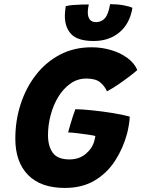

<svg xmlns="http://www.w3.org/2000/svg" viewBox="-20 -902 696 946"><path d="M299.5 24Q181 24 118.2 -40Q55.5 -104 55.5 -218.5Q55.5 -308 81.8 -389Q108 -470 157.2 -533.2Q206.5 -596.5 275.8 -632.8Q345 -669 431.5 -669Q481.5 -669 527.8 -655.2Q574 -641.5 608 -616.2Q642 -591 656.5 -557Q644.5 -546 619.5 -526.8Q594.5 -507.5 564.2 -486.8Q534 -466 507 -452Q496.5 -477 474 -496Q451.5 -515 405.5 -515Q362 -515 327 -490.2Q292 -465.5 267.2 -424.8Q242.5 -384 229.5 -334.8Q216.5 -285.5 216.5 -236.5Q216.5 -181.5 240.2 -149Q264 -116.5 322.5 -116.5Q370 -116.5 402.8 -144Q435.5 -171.5 445 -209Q446.5 -215.5 447.8 -221.2Q449 -227 450 -232Q439 -235 413.2 -238.8Q387.5 -242.5 360 -245.8Q332.5 -249 315.5 -249.5Q319 -263 325.5 -285Q332 -307 339 -328.8Q346 -350.5 351.5 -364Q386.5 -363.5 436.2 -358.2Q486 -353 535.5 -345Q585 -337 619.5 -327.5Q618.5 -309 614.8 -285.8Q611 -262.5 606 -243.5Q586.5 -171 547 -110Q507.5 -49 446.2 -12.5Q385 24 299.5 24ZM632.5 -863.5Q620 -786 569 -743Q518 -700 441.5 -700Q364 -700 331.8 -733Q299.5 -766 299.5 -824.5Q299.5 -834.5 300.8 -847.2Q302 -860 304 -871.5Q317.5 -875.5 338.5 -877.2Q359.5 -879 381 -879.5Q402.5 -880 417.5 -880Q415.5 -871 414 -861Q412.5 -851 412.5 -843Q412.5 -793 453 -793Q478.5 -793 496 -811.2Q513.5 -829.5 522.5 -881.5Q559 -881.5 588.5 -876Q618 -870.5 632.5 -863.5Z"/></svg>

Font: Grandstander
Style: Bold Italic
Weight: 700
Italic angle: -15°
Designer: Tyler Finck
Foundry: Etcetera Type Co
Version: Version 1.200; ttfautohint (v1.8.3)